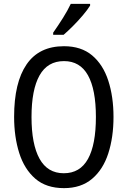

<svg xmlns="http://www.w3.org/2000/svg" viewBox="-20 -963 659 993"><path d="M567 -358Q567 -253 540 -169.5Q513 -86 456 -38Q399 10 311 10Q219 10 162.5 -39Q106 -88 79.5 -171.5Q53 -255 53 -359Q53 -536 117.5 -630Q182 -724 311 -724Q400 -724 456.5 -676.5Q513 -629 540 -546Q567 -463 567 -358ZM143 -358Q143 -217 184.5 -142Q226 -67 310 -67Q394 -67 435 -141Q476 -215 476 -358Q476 -500 435 -573.5Q394 -647 311 -647Q226 -647 184.5 -573Q143 -499 143 -358ZM446 -934Q433 -913 409 -884.5Q385 -856 357.5 -828.5Q330 -801 309 -783H255V-794Q281 -831 305.5 -870Q330 -909 346 -943H446Z"/></svg>

Font: Noto Sans Devanagari Condensed
Style: Regular
Weight: 400
Width: 3
Designer: Jelle Bosma - Monotype Design Team
Foundry: Monotype Imaging Inc.
Version: Version 2.004; ttfautohint (v1.8.4.7-5d5b)